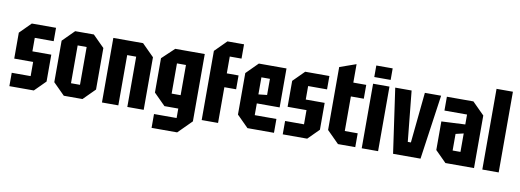

<svg xmlns="http://www.w3.org/2000/svg" viewBox="-65 -1109 4443 1640"><g transform="rotate(10 2156.5 -289.0)"><path d="M33 0V-116H197V-239H33V-464L129 -560H339V-444H175V-327H339V-94L245 0Z M405 -100V-460L505 -560H667L767 -460V-100L667 0H505ZM547 -116H625V-444H547Z M836 0V-560H1094L1198 -456V0H1056V-436H978V0Z M1291 140V20H1487V-62H1367L1267 -162V-460L1373 -560H1629V24L1513 140ZM1409 -440V-178H1487V-440Z M1701 0V-600L1801 -700H1945V-576H1843V-430H1945V-310H1843V0Z M1998 -100V-460L2098 -560H2338V-222H2140V-120H2328V0H2098ZM2140 -300 2214 -308V-448H2140Z M2404 0V-116H2568V-239H2404V-464L2500 -560H2710V-444H2546V-327H2710V-94L2616 0Z M2779 -650 2921 -700V-540H3033V-420H2921V-120H3033V0H2883L2779 -104Z M3089 0V-560H3231V0ZM3089 -618V-718H3231V-618Z M3361 0 3281 -560H3423L3467 -122H3494L3538 -560H3679L3599 0Z M3719 -96V-344L3925 -354V-440H3729V-560H3959L4063 -456V0H3815ZM3857 -260V-116H3925V-276Z M4135 0V-700H4277V0Z"/></g></svg>

Font: Tektur Condensed SemiBold
Style: Regular
Weight: 600
Width: 3
Designer: Adam Jagosz
Foundry: Adam Jagosz
Version: Version 1.005;gftools[0.9.30]